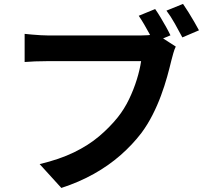

<svg xmlns="http://www.w3.org/2000/svg" viewBox="-20 -888 1040 964"><path d="M759 -842.6Q772.4 -823.7 786.7 -799.7Q801 -775.7 814.1 -752.4Q827.1 -729.1 835.8 -710.6L752.4 -675.6Q742.4 -696.3 729.8 -719.4Q717.3 -742.4 703.7 -765.7Q690.2 -788.9 676.6 -808.8ZM898.9 -868.4Q911.6 -850.3 926.6 -826.1Q941.6 -801.9 955.6 -777.8Q969.5 -753.7 979 -735.8L895.6 -700.2Q879.4 -731.2 857.9 -769.3Q836.5 -807.4 815.7 -834.6ZM862.5 -654.2Q855.6 -640.2 850.2 -620.8Q844.8 -601.4 840.5 -585Q831.9 -548.5 819.2 -502.8Q806.5 -457.1 788.3 -407.9Q770.1 -358.7 745.7 -310.7Q721.3 -262.6 690.2 -220.6Q644.9 -161.3 585.3 -109Q525.7 -56.7 451.5 -15.1Q377.3 26.6 288 55.6L179.1 -64.1Q278.8 -87.8 351.2 -123Q423.7 -158.2 477 -203.2Q530.3 -248.1 571 -298.7Q604.3 -340.6 628 -389.9Q651.6 -439.1 666.9 -488.7Q682.3 -538.2 688.5 -581.1Q673.7 -581.1 638.9 -581.1Q604.1 -581.1 557.8 -581.1Q511.6 -581.1 461 -581.1Q410.5 -581.1 363.3 -581.1Q316.1 -581.1 278.7 -581.1Q241.3 -581.1 222.7 -581.1Q188.4 -581.1 155.9 -579.8Q123.5 -578.5 103.7 -576.7V-718Q119.1 -716.3 140.4 -714.4Q161.8 -712.5 184.4 -711.2Q207 -709.9 223 -709.9Q238.8 -709.9 268.7 -709.9Q298.6 -709.9 337.3 -709.9Q376 -709.9 418.7 -709.9Q461.4 -709.9 503.6 -709.9Q545.8 -709.9 582.8 -709.9Q619.9 -709.9 647 -709.9Q674.1 -709.9 685.7 -709.9Q700.8 -709.9 722.5 -711.2Q744.2 -712.5 763.9 -717.6Z"/></svg>

Font: Noto Sans JP
Style: Regular
Weight: 100
Designer: Ryoko NISHIZUKA 西塚涼子 (kana, bopomofo & ideographs); Paul D. Hunt (Latin, Greek & Cyrillic); Sandoll Communications 산돌커뮤니
Foundry: Adobe
Version: Version 2.004;hotconv 1.0.118;makeotfexe 2.5.65603